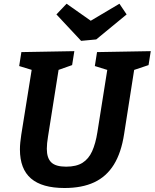

<svg xmlns="http://www.w3.org/2000/svg" viewBox="-20 -972 809 1005"><path d="M487.9 -699.3 769.1 -704.3 757.6 -631.3 667 -600.9 684.8 -622.6 629.7 -270.7Q614.7 -172.4 575.8 -109.9Q537 -47.5 473.1 -17.7Q409.2 12.1 317.9 12.1Q200.2 12.1 142.3 -37.7Q84.3 -87.5 84.3 -189.8Q84.3 -207.1 86.2 -226.3Q88 -245.5 91.3 -266.5L148.4 -622.6L161.3 -601.6L80.4 -626.3L91.9 -699.3L369.1 -704.3L357.5 -631.3L271.6 -600.9L289.2 -622.6L231.4 -257.6Q228.4 -239.4 226.7 -223.1Q225.1 -206.8 225.1 -193.2Q225.1 -144.9 248.2 -122.3Q271.3 -99.6 326 -99.6Q379.7 -99.6 411.9 -119.9Q444.2 -140.3 462.3 -180.4Q480.4 -220.6 489.7 -279.6L544.1 -622.6L559 -600.6L476.4 -626.3ZM605.1 -952.5 642.8 -896.5 483.7 -765.6 404.6 -758.1 275.3 -896.5 328.5 -952.5 499.4 -832.2 404.8 -833.6Z"/></svg>

Font: Bitter Thin
Style: Italic
Weight: 100
Italic angle: -9°
Designer: Sol Matas, and Bitter project Authors
Foundry: Sol Matas
Version: Version 2.002